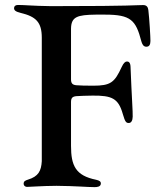

<svg xmlns="http://www.w3.org/2000/svg" viewBox="-20 -752 648 777"><path d="M551.8 -585.6C555 -573.9 560 -562.9 572.1 -562.9C585.9 -562.9 588.4 -573.5 588.8 -586.3C589.1 -598.4 584.5 -677.6 580.3 -711.6C578.8 -723 573.9 -731.5 559.3 -731.5C531.6 -731.5 505.7 -727.3 232.6 -727.3H179.3C116.5 -728 79.2 -731.9 52.9 -731.9C41.9 -731.9 36.9 -726.6 36.9 -719.1C36.9 -710.6 42.6 -704.9 63.2 -699.9C125.4 -685 149.1 -662.3 149.1 -599.4V-99.4C146.7 -60.7 136 -38 92.7 -24.9C81 -21.3 75.6 -17.4 75.6 -8.9C75.6 -1.8 80.3 4.3 90.2 4.3C104 4.3 147.7 0.4 208.5 0C287.6 0.7 333.8 5.3 362.9 5.3C373.2 5.3 388.1 3.9 388.1 -9.6C388.1 -17.4 382.8 -21.3 369 -24.5C285.9 -41.2 267.4 -81.7 267.4 -161.9V-339.1C267.4 -355.5 273.1 -361.5 289.4 -362.9C305.4 -364 326.7 -364.7 355.1 -365.1C432.5 -365.8 459.2 -354 476.9 -290.8C486.5 -257.1 491.1 -254.3 501.4 -254.3C510.7 -254.3 516.7 -263.5 517 -279.8C517.8 -299.4 513.1 -357.2 508.2 -482.6C507.5 -498.2 501.4 -503.2 494 -503.2C486.9 -503.2 480.1 -497.5 472.3 -480.5C443.5 -418 427.6 -405.2 357.2 -405.2C324.6 -405.2 304 -405.9 289.4 -407C273.1 -408.4 267.4 -414.8 267.4 -431.1V-636C268.1 -684.3 292.6 -691.8 367.5 -692.8H405.5C509.2 -692.8 529.8 -670.5 551.8 -585.6Z"/></svg>

Font: Margiela Serif Medium
Style: Regular
Weight: 500
Designer: Andreas Faust, Stefan Endress
Version: Version 1.002;FEAKit 1.0